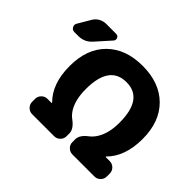

<svg xmlns="http://www.w3.org/2000/svg" viewBox="-162 -1040 1271 1271"><g transform="rotate(45 473.5 -405.0)"><path d="M96.7 -740.2Q110.4 -763.7 133.8 -776.9Q157.2 -790 183.6 -790H277.3Q293.9 -790 300.8 -774.9Q307.6 -759.8 296.9 -747.1L206.1 -645.5Q168 -602.5 110.4 -602.5H73.2Q53.7 -602.5 44.9 -619.1Q40 -627 40 -635.3Q40 -643.6 44.9 -652.3ZM709 -389.6Q709 -612.3 552.7 -612.3Q552.7 -612.3 551.8 -612.3Q393.6 -612.3 393.6 -389.6Q393.6 -292 429.7 -231.4Q448.2 -201.2 471.7 -184.6Q524.4 -145.5 524.4 -105.5V-78.1Q524.4 -54.7 507.3 -37.6Q490.2 -20.5 466.8 -20.5H259.8Q236.3 -20.5 219.2 -37.6Q202.1 -54.7 202.1 -78.1V-106.4Q202.1 -129.9 219.2 -147Q236.3 -164.1 259.8 -164.1H296.9Q298.8 -164.1 299.3 -166Q299.8 -168 298.8 -168.9Q210 -257.8 210 -421.9Q210 -583 301.8 -673.8Q393.6 -764.6 551.8 -764.6Q710 -764.6 801.8 -673.3Q893.6 -582 893.6 -421.9Q893.6 -257.8 804.7 -168.9Q803.7 -168 804.2 -166Q804.7 -164.1 806.6 -164.1H843.8Q867.2 -164.1 884.3 -147Q901.4 -129.9 901.4 -106.4V-78.1Q901.4 -54.7 884.3 -37.6Q867.2 -20.5 843.8 -20.5H636.7Q613.3 -20.5 596.2 -37.6Q579.1 -54.7 579.1 -78.1V-105.5Q579.1 -145.5 631.8 -184.6Q654.3 -202.1 671.9 -231.4Q709 -292 709 -389.6Z"/></g></svg>

Font: Gen Jyuu Gothic Heavy
Style: Bold
Weight: 900
Designer: [Source Han Sans]
Ryoko NISHIZUKA  (kana & ideographs); Paul D. Hunt (Latin, Greek & Cyrillic); Wenlong ZHANG  (bopomofo
Version: Version 1.002.20150607